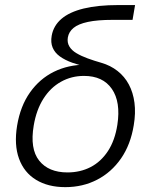

<svg xmlns="http://www.w3.org/2000/svg" viewBox="-20 -748 623 778"><path d="M244.6 10.3Q174.8 10.3 126.2 -19.3Q77.6 -48.8 57.1 -105Q36.6 -161.1 49.3 -238.8Q62.5 -318.4 101.6 -373.5Q140.6 -428.7 198.7 -457.3Q256.8 -485.8 326.7 -485.8L342.3 -474.6Q303.7 -482.9 273.4 -493.7Q243.2 -504.4 222.7 -519.3Q202.1 -534.2 193.4 -554.9Q184.6 -575.7 189.5 -603.5Q196.8 -644 229 -671.6Q261.2 -699.2 318.8 -713.4Q376.5 -727.5 459.5 -727.5H527.3L517.1 -667.5H436Q375 -667.5 336.2 -659.2Q297.4 -650.9 278.1 -635Q258.8 -619.1 254.9 -596.2Q251.5 -575.7 261 -559.8Q270.5 -543.9 289.8 -532.5Q309.1 -521 335 -511.5Q360.8 -502 390.1 -493.7Q427.7 -482.9 456.3 -460.4Q484.9 -438 502.2 -405.5Q519.5 -373 524.9 -331.5Q530.3 -290 522 -240.7Q509.3 -162.1 470.5 -106Q431.6 -49.8 373.5 -19.8Q315.4 10.3 244.6 10.3ZM253.4 -49.3Q305.2 -49.3 347.2 -71Q389.2 -92.8 417.5 -136Q445.8 -179.2 455.6 -242.7Q469.7 -335 433.3 -387.7Q397 -440.4 320.3 -440.4Q269.5 -440.4 227.1 -416.7Q184.6 -393.1 156 -348.1Q127.4 -303.2 116.7 -239.7Q100.6 -145 138.7 -97.2Q176.8 -49.3 253.4 -49.3Z"/></svg>

Font: Inter Light
Style: Italic
Weight: 300
Italic angle: -9.3988°
Designer: Rasmus Andersson
Foundry: rsms
Version: Version 4.001;git-66647c0bb